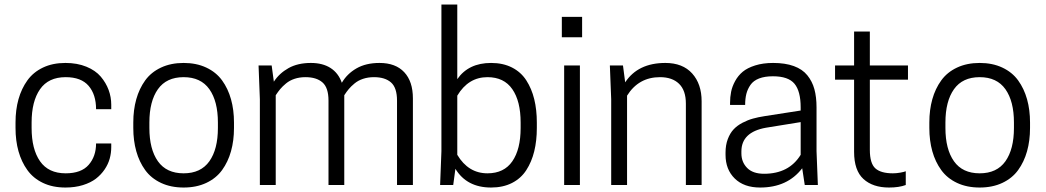

<svg xmlns="http://www.w3.org/2000/svg" viewBox="-20 -820 4634 851"><path d="M120.1 -252.9Q120.1 -158.7 157.5 -105.2Q194.8 -51.8 271 -51.8Q340.3 -51.8 373 -89.4Q405.8 -127 405.8 -184.1H473.1V-168Q473.1 -142.1 466.3 -117.2Q459.5 -92.3 443.6 -68.8Q427.7 -45.4 404.8 -27.8Q381.8 -10.3 347.2 0.5Q312.5 11.2 270 11.2Q213.4 11.2 170.4 -9.3Q127.4 -29.8 101.3 -66.2Q75.2 -102.5 62 -149.4Q48.8 -196.3 48.8 -252.9V-276.9Q48.8 -333.5 62 -380.4Q75.2 -427.2 101.3 -463.6Q127.4 -500 170.4 -520.5Q213.4 -541 270 -541Q322.3 -541 362.8 -524.4Q403.3 -507.8 426.5 -480.5Q449.7 -453.1 461.4 -421.4Q473.1 -389.6 473.1 -356V-335.9H405.8Q405.8 -400.9 372.8 -439.5Q339.8 -478 271 -478Q194.8 -478 157.5 -424.6Q120.1 -371.1 120.1 -276.9Z M570.8 -252.9V-276.9Q570.8 -333 584 -380.1Q597.2 -427.2 623.5 -463.6Q649.9 -500 693.6 -520.5Q737.3 -541 793.9 -541Q850.6 -541 894.3 -520.5Q938 -500 964.4 -463.6Q990.7 -427.2 1003.9 -380.1Q1017.1 -333 1017.1 -276.9V-252.9Q1017.1 -196.8 1003.9 -149.7Q990.7 -102.5 964.4 -66.2Q938 -29.8 894.3 -9.3Q850.6 11.2 793.9 11.2Q737.3 11.2 693.6 -9.3Q649.9 -29.8 623.5 -66.2Q597.2 -102.5 584 -149.7Q570.8 -196.8 570.8 -252.9ZM945.8 -252.9V-276.9Q945.8 -371.1 908 -424.6Q870.1 -478 793.9 -478Q717.8 -478 679.9 -424.6Q642.1 -371.1 642.1 -276.9V-252.9Q642.1 -158.7 679.9 -105.2Q717.8 -51.8 793.9 -51.8Q870.1 -51.8 908 -105.2Q945.8 -158.7 945.8 -252.9Z M1810.1 0H1739.7V-374Q1739.7 -431.2 1713.1 -454.6Q1686.5 -478 1637.7 -478Q1611.3 -478 1589.4 -470.7Q1567.4 -463.4 1551.5 -450.2Q1535.6 -437 1525.9 -425.3Q1516.1 -413.6 1505.9 -397.9V0H1436V-374Q1436 -431.2 1409.4 -454.6Q1382.8 -478 1334 -478Q1307.6 -478 1285.6 -470.7Q1263.7 -463.4 1247.8 -450.2Q1231.9 -437 1222.2 -425.3Q1212.4 -413.6 1202.1 -397.9V0H1131.8V-379.9L1126 -529.8H1184.1L1193.8 -458Q1217.8 -495.1 1258.8 -518.1Q1299.8 -541 1357.9 -541Q1410.2 -541 1445.1 -518.6Q1480 -496.1 1495.1 -453.1Q1518.1 -492.7 1559.8 -516.8Q1601.6 -541 1662.1 -541Q1733.4 -541 1771.7 -500Q1810.1 -459 1810.1 -383.8Z M2006.8 -799.8V-469.2Q2056.6 -541 2156.7 -541Q2209.5 -541 2249.3 -520.8Q2289.1 -500.5 2312.7 -463.9Q2336.4 -427.2 2347.9 -380.4Q2359.4 -333.5 2359.4 -276.9V-252.9Q2359.4 -196.3 2347.9 -149.4Q2336.4 -102.5 2312.7 -65.9Q2289.1 -29.3 2249.3 -9Q2209.5 11.2 2156.7 11.2Q2048.8 11.2 1998.5 -71.8L1988.8 0H1930.7L1936.5 -149.9V-799.8ZM2006.8 -396V-133.8Q2055.7 -51.8 2140.6 -51.8Q2213.9 -51.8 2250.7 -105Q2287.6 -158.2 2287.6 -252.9V-276.9Q2287.6 -371.6 2250.7 -424.8Q2213.9 -478 2140.6 -478Q2055.7 -478 2006.8 -396Z M2480.5 0V-529.8H2550.3V0ZM2560.1 -745.1V-654.8H2470.2V-745.1Z M3089.8 0H3020V-360.8Q3020 -419.4 2989.7 -448.7Q2959.5 -478 2905.3 -478Q2810.5 -478 2759.3 -396V0H2689V-379.9L2683.1 -529.8H2741.2L2751 -455.1Q2807.6 -541 2929.2 -541Q3005.9 -541 3047.9 -494.4Q3089.8 -447.8 3089.8 -371.1Z M3546.9 0 3535.6 -74.2Q3470.2 11.2 3349.1 11.2Q3277.3 11.2 3236.6 -28.8Q3195.8 -68.8 3195.8 -133.8V-144Q3195.8 -177.2 3205.8 -203.6Q3215.8 -230 3231.7 -246.8Q3247.6 -263.7 3271 -275.9Q3294.4 -288.1 3317.4 -294.4Q3340.3 -300.8 3368.7 -305.2L3528.8 -330.1V-344.2Q3528.8 -415.5 3501.5 -448.7Q3474.1 -481.9 3405.8 -481.9Q3369.6 -481.9 3344.5 -472.2Q3319.3 -462.4 3306.4 -443.8Q3293.5 -425.3 3288.1 -404.1Q3282.7 -382.8 3282.7 -355H3215.8V-363.8Q3215.8 -389.6 3220.5 -413.1Q3225.1 -436.5 3238.3 -460.7Q3251.5 -484.9 3272 -502Q3292.5 -519 3327.1 -530Q3361.8 -541 3406.7 -541Q3460.4 -541 3498.5 -527.1Q3536.6 -513.2 3558.3 -486.3Q3580.1 -459.5 3589.6 -424.8Q3599.1 -390.1 3599.1 -344.2V-149.9L3605 0ZM3366.7 -49.8Q3477.1 -49.8 3528.8 -133.8V-278.8L3375 -253.9Q3266.1 -234.4 3266.1 -148.9V-140.1Q3266.1 -101.6 3291.5 -75.7Q3316.9 -49.8 3366.7 -49.8Z M3835.4 -529.8H4004.4V-466.8H3835.4V-155.8Q3835.4 -95.7 3859.9 -73.7Q3884.3 -51.8 3937.5 -51.8Q3953.1 -51.8 3970.7 -54.9Q3988.3 -58.1 3994.6 -61V0Q3964.8 11.2 3920.4 11.2Q3848.6 11.2 3807.1 -26.6Q3765.6 -64.5 3765.6 -147V-466.8H3681.2V-529.8H3765.6V-680.2H3835.4Z M4099.1 -252.9V-276.9Q4099.1 -333 4112.3 -380.1Q4125.5 -427.2 4151.9 -463.6Q4178.2 -500 4221.9 -520.5Q4265.6 -541 4322.3 -541Q4378.9 -541 4422.6 -520.5Q4466.3 -500 4492.7 -463.6Q4519 -427.2 4532.2 -380.1Q4545.4 -333 4545.4 -276.9V-252.9Q4545.4 -196.8 4532.2 -149.7Q4519 -102.5 4492.7 -66.2Q4466.3 -29.8 4422.6 -9.3Q4378.9 11.2 4322.3 11.2Q4265.6 11.2 4221.9 -9.3Q4178.2 -29.8 4151.9 -66.2Q4125.5 -102.5 4112.3 -149.7Q4099.1 -196.8 4099.1 -252.9ZM4474.1 -252.9V-276.9Q4474.1 -371.1 4436.3 -424.6Q4398.4 -478 4322.3 -478Q4246.1 -478 4208.3 -424.6Q4170.4 -371.1 4170.4 -276.9V-252.9Q4170.4 -158.7 4208.3 -105.2Q4246.1 -51.8 4322.3 -51.8Q4398.4 -51.8 4436.3 -105.2Q4474.1 -158.7 4474.1 -252.9Z"/></svg>

Font: Cooper Hewitt
Style: Book
Weight: 705
Designer: Village Type and Design LLC
Foundry: Cooper Hewitt Smithsonian Design Museum
Version: 1.000